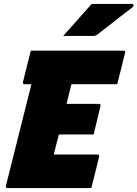

<svg xmlns="http://www.w3.org/2000/svg" viewBox="-20 -958 700 978"><path d="M18 0Q8 0 10 -11L140 -529H105Q100 -529 98 -532.5Q96 -536 97 -540Q108 -584 117 -620.5Q126 -657 137 -700H609Q614 -700 616.5 -696.5Q619 -693 617 -689Q607 -646 597.5 -609.5Q588 -573 577 -529H344Q339 -510 335 -494Q331 -478 327 -461.5Q323 -445 319 -429H484Q489 -429 491 -425.5Q493 -422 492 -418Q485 -387 475 -347.5Q465 -308 457 -273H280Q273 -247 266.5 -221.5Q260 -196 254 -171H476Q487 -171 485 -160Q476 -124 466 -82.5Q456 -41 445 0ZM447 -938H653Q659 -938 660 -932Q661 -926 655 -921Q622 -896 596.5 -876Q571 -856 543.5 -834.5Q516 -813 476 -782Q468 -775 453 -775H302Q339 -817 374 -856Q409 -895 447 -938Z"/></svg>

Font: Recursive Sn Lnr St Blk
Style: Italic
Weight: 900
Italic angle: -15°
Version: Version 1.079;hotconv 1.0.112;makeotfexe 2.5.65598; ttfautoh